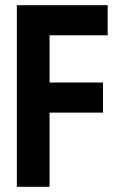

<svg xmlns="http://www.w3.org/2000/svg" viewBox="-20 -720 459 740"><path d="M45 -700H395V-584H171V-402H377V-286H171V0H45Z"/></svg>

Font: PT Sans Narrow
Style: Bold
Weight: 700
Width: 3
Designer: A.Korolkova, O.Umpeleva, V.Yefimov
Foundry: ParaType Ltd
Version: Version 2.003W OFL